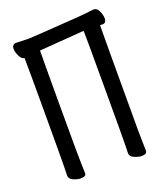

<svg xmlns="http://www.w3.org/2000/svg" viewBox="-136 -803 771 909"><g transform="rotate(-20 250.0 -348.5)"><path d="M114 17Q97 17 77 8Q57 -1 57 -17Q57 -29 58 -55Q59 -81 59 -351Q59 -547 58 -610Q44 -610 34 -631Q24 -652 24 -667Q24 -691 45 -691Q52 -691 70.5 -690Q89 -689 109 -689Q123 -689 365 -706Q403 -709 443 -714Q461 -714 470 -693Q479 -672 479 -657Q479 -633 459 -633L447 -634Q446 -613 446 -106Q446 -75 447 -46Q448 -17 448 0Q448 16 421 16Q405 16 384.5 7Q364 -2 364 -18Q364 -30 365 -56Q366 -82 366 -352Q366 -592 365 -635Q211 -624 139 -618Q138 -566 138 -344Q138 -74 139.5 -45Q141 -16 141 1Q141 17 114 17Z"/></g></svg>

Font: LXGW WenKai Mono Medium
Style: Regular
Weight: 500
Monospace: yes
Designer: LXGW / Fontworks Inc.
Foundry: LXGW / Fontworks Inc.
Version: Version 1.520; June 14, 2025